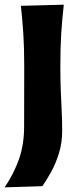

<svg xmlns="http://www.w3.org/2000/svg" viewBox="-25 -576 351 813"><path d="M-5.4 217.3Q33.7 159.7 55.4 97.9Q77.1 36.1 77.1 -40L77.6 -294.4Q77.6 -375.5 73.7 -433.8Q69.8 -492.2 63.5 -551.3L245.1 -556.2Q238.3 -495.6 234.4 -436.3Q230.5 -377 230.5 -294.4Q230.5 -236.8 232.4 -190.9Q234.4 -145 236.3 -104.7Q238.3 -64.5 238.3 -22.9Q238.3 29.3 224.4 73.7Q210.4 118.2 190.9 153.1Q171.4 188 154.3 212.4Z"/></svg>

Font: Pinar-DS2-FD Bold
Style: Regular
Weight: 700
Designer: Amin Abedi
Version: Version 3.000